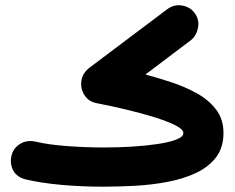

<svg xmlns="http://www.w3.org/2000/svg" viewBox="-20 -639 890 727"><path d="M530.8 -356.9Q574.7 -345.2 625.7 -328.6Q676.8 -312 722.4 -287.4Q768.1 -262.7 797.1 -225.6Q826.2 -188.5 826.2 -135.7Q826.2 -79.6 797.6 -42.7Q769 -5.9 721.2 16.4Q673.3 38.6 613.8 49.8Q554.2 61 491.2 64.5Q428.2 67.9 370.6 67.9Q289.6 67.9 212.9 61Q136.2 54.2 78.1 40.5Q44.4 32.2 30.5 7.1Q16.6 -18.1 23.4 -49.3Q30.3 -78.1 56.2 -94.2Q82 -110.4 117.7 -102.1Q162.6 -91.3 233.4 -85.9Q304.2 -80.6 375 -80.6Q425.8 -80.6 478.5 -83.7Q531.2 -86.9 575.7 -93.5Q620.1 -100.1 647.2 -110.4Q674.3 -120.6 674.3 -135.3Q674.3 -149.4 643.6 -164.8Q612.8 -180.2 563.2 -195.6Q513.7 -210.9 456.1 -224.6Q398.4 -238.3 345.2 -248.5Q315.4 -254.4 299.8 -278.8Q284.2 -303.2 288.1 -332.8Q292 -362.3 320.3 -383.8L613.8 -604.5Q639.2 -623 668.9 -618.2Q698.7 -613.3 715.8 -591.3Q735.8 -565.4 729.7 -534.2Q723.6 -502.9 702.1 -486.3Z"/></svg>

Font: Mikhak-FD ExtraBold
Style: Regular
Weight: 800
Designer: Amin Abedi
Version: Version 3.2